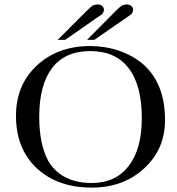

<svg xmlns="http://www.w3.org/2000/svg" viewBox="-20 -846 806 876"><path d="M243 -664 374 -795Q394 -815 405 -822Q422 -826 424 -826Q430 -826 440 -823Q453 -815 454 -805Q454 -803 454 -801Q454 -787 440.5 -777.5Q427 -768 412 -758L277 -664ZM377 -664 507 -795Q527 -815 538 -822Q555 -826 557 -826Q563 -826 573 -823Q586 -815 587 -805Q587 -803 587 -801Q587 -787 574 -777.5Q561 -768 546 -758L410 -664ZM53 -317Q53 -458 147 -546Q243 -636 392 -636Q425 -636 459 -630.5Q493 -625 524.5 -614Q556 -603 583.5 -587.5Q611 -572 634 -552Q733 -464 733 -298Q733 -165 637 -77Q542 10 398 10Q243 10 147 -79Q53 -168 53 -317ZM159 -313Q159 -188 200 -112Q218 -80 250 -55Q308 -11 399 -11Q507 -11 567 -88.5Q627 -166 627 -306Q627 -457 567 -535Q507 -613 392 -613Q277 -613 218 -536Q159 -459 159 -313Z"/></svg>

Font: New Athena Unicode
Style: Regular
Weight: 400
Designer: J. Rusten 1997; rev. by R. Hancock 2001, 2002, rev. by D. Mastronarde 2002-2021
Foundry: GreekKeys New Athena Unicode
Version: Version 5.008